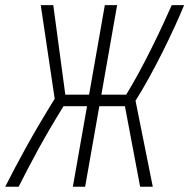

<svg xmlns="http://www.w3.org/2000/svg" viewBox="-54 -713 723 733"><path d="M224.1 0H271L325.2 -307.6H422.9L481 0H529.3L463.4 -328.6C531.2 -435.1 610.4 -599.1 648.9 -693.4H601.6C562.5 -604 490.7 -453.1 427.7 -351.6H333L393.1 -693.4H346.2L286.1 -351.6H195.3L149.4 -693.4H101.6L154.8 -335.9C66.4 -193.4 16.6 -99.1 -34.2 0H17.1C64.5 -93.3 109.4 -179.7 188.5 -307.6H278.3Z"/></svg>

Font: Cascadia Code PL ExtraLight
Style: Italic
Weight: 200
Italic angle: -10°
Monospace: yes
Designer: Aaron Bell
Foundry: Saja Typeworks
Version: Version 2404.023